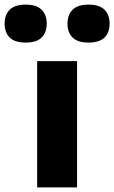

<svg xmlns="http://www.w3.org/2000/svg" viewBox="-91 -812 495 832"><path d="M70 0V-547H243V0ZM292.5 -627.5Q246 -627.5 223.8 -649.2Q201.5 -671 201.5 -709.5Q201.5 -748 223.8 -770Q246 -792 292.5 -792Q339.5 -792 361.8 -770Q384 -748 384 -709.5Q384 -671 361.8 -649.2Q339.5 -627.5 292.5 -627.5ZM20.5 -627.5Q-26.5 -627.5 -48.8 -649.2Q-71 -671 -71 -709.5Q-71 -748 -48.8 -770Q-26.5 -792 20.5 -792Q67 -792 89.2 -770Q111.5 -748 111.5 -709.5Q111.5 -671 89.2 -649.2Q67 -627.5 20.5 -627.5Z"/></svg>

Font: Encode Sans Exp
Style: Bold
Weight: 700
Width: 7
Designer: Multiple Designers
Foundry: Impallari Type
Version: Version 3.002; ttfautohint (v1.8.3) -l 8 -r 50 -G 200 -x 14 